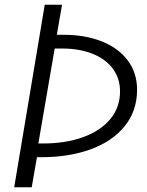

<svg xmlns="http://www.w3.org/2000/svg" viewBox="-20 -767 620 811"><path d="M169 -747H242L220 -620H250Q339 -620 409 -592.5Q479 -565 519 -512.5Q559 -460 559 -388Q559 -299 507 -234.5Q455 -170 363.5 -136.5Q272 -103 155 -103H136L114 24H40ZM487 -381Q487 -436 456.5 -477Q426 -518 370.5 -540Q315 -562 243 -562H211L142 -161H162Q257 -161 330.5 -187.5Q404 -214 445.5 -263.5Q487 -313 487 -381Z"/></svg>

Font: Nebula Sans Book
Style: Regular
Weight: 400
Italic angle: -9°
Designer: Paul D. Hunt for Adobe (as Source Sans)
Foundry: Nebula Entertainment & Broadcasting LLC
Version: Version 1.010